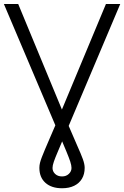

<svg xmlns="http://www.w3.org/2000/svg" viewBox="-37 -748 636 983"><path d="M-17.1 -727.5H56.2L314 -105Q340.8 -41.5 359.1 -0.7Q377.4 40 387 66.2Q396.5 92.3 396.5 111.3Q396.5 143.6 382.6 167Q368.7 190.4 342.8 203.1Q316.9 215.8 280.8 215.8Q226.6 215.8 195.6 188Q164.6 160.2 164.6 111.3Q164.6 99.1 167.7 85.9Q170.9 72.8 177.5 55.9Q184.1 39.1 193.4 16.8Q202.6 -5.4 215.3 -34.4Q228 -63.5 244.1 -101.1L505.4 -727.5H578.6L293 -52.2Q272.9 -3.9 259.3 27.8Q245.6 59.6 238.8 79.3Q231.9 99.1 231.9 111.8Q231.9 129.9 245.4 142.6Q258.8 155.3 280.8 155.3Q301.8 155.3 315.4 142.3Q329.1 129.4 329.1 111.8Q329.1 99.1 322.8 79.6Q316.4 60.1 303 27.8Q289.6 -4.4 268.1 -55.2Z"/></svg>

Font: Inter 28pt Light
Style: Regular
Weight: 300
Designer: Rasmus Andersson
Foundry: rsms
Version: Version 4.001;git-66647c0bb